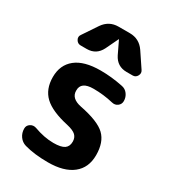

<svg xmlns="http://www.w3.org/2000/svg" viewBox="-189 -870 877 979"><g transform="rotate(30 250.0 -380.5)"><path d="M254.9 -320.3Q364.3 -298.8 404.8 -259.8Q445.3 -220.7 445.3 -144.5Q445.3 -70.3 394.5 -30.3Q343.8 9.8 250 9.8Q169.9 9.8 111.3 -6.8Q87.9 -13.7 73.7 -33.7Q59.6 -53.7 59.6 -79.1Q59.6 -97.7 75.2 -107.9Q90.8 -118.2 109.4 -112.3Q170.9 -89.8 224.6 -89.8Q269.5 -89.8 288.6 -103Q307.6 -116.2 307.6 -144.5Q307.6 -168 293 -182.1Q278.3 -196.3 240.2 -205.1Q141.6 -226.6 98.1 -267.6Q54.7 -308.6 54.7 -379.9Q54.7 -451.2 104 -490.7Q153.3 -530.3 250 -530.3Q314.5 -530.3 380.9 -516.6Q403.3 -512.7 416.5 -494.6Q429.7 -476.6 429.7 -454.1Q429.7 -435.5 415 -424.3Q400.4 -413.1 380.9 -418Q324.2 -431.6 264.6 -431.6Q191.4 -431.6 192.4 -379.9Q191.4 -333 254.9 -320.3ZM96.7 -589.8Q79.1 -589.8 69.8 -606Q60.5 -622.1 71.3 -636.7L128.9 -722.7Q161.1 -769.5 216.8 -769.5H283.2Q338.9 -769.5 371.1 -722.7L428.7 -636.7Q438.5 -622.1 429.7 -606Q420.9 -589.8 403.3 -589.8H367.2Q311.5 -589.8 286.1 -640.6L251 -713.9Q251 -714.8 250 -714.8Q249 -714.8 249 -713.9L213.9 -640.6Q188.5 -589.8 132.8 -589.8Z"/></g></svg>

Font: Rounded Mgen+ 1mn bold
Style: Bold
Weight: 700
Designer: [Source Han Sans]
Ryoko NISHIZUKA  (kana & ideographs); Paul D. Hunt (Latin, Greek & Cyrillic); Wenlong ZHANG  (bopomofo
Version: Version 1.059.20150602